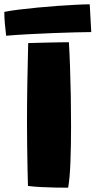

<svg xmlns="http://www.w3.org/2000/svg" viewBox="-80 -857 442 889"><path d="M235.5 12Q210.5 12 177.5 11.5Q144.5 11 111 9.2Q77.5 7.5 49.5 4Q48.5 -26 47.5 -74.2Q46.5 -122.5 45.8 -179.2Q45 -236 45 -290Q45 -375.5 46.5 -468.2Q48 -561 50.5 -657.5Q61 -658 84.2 -658.5Q107.5 -659 136.5 -659.8Q165.5 -660.5 193 -661Q220.5 -661.5 239 -661.5Q242 -613 244.2 -548.8Q246.5 -484.5 247.8 -413.8Q249 -343 249 -274Q249 -185.5 246.2 -109Q243.5 -32.5 235.5 12ZM342.5 -708.5Q316.5 -708.5 269.2 -707.2Q222 -706 164.8 -703.8Q107.5 -701.5 50.5 -698.5Q-6.5 -695.5 -51.5 -691.5Q-55 -720.5 -57.5 -747.5Q-60 -774.5 -60 -802Q-33 -807.5 7.5 -812.5Q48 -817.5 94.8 -822Q141.5 -826.5 187.8 -829.8Q234 -833 272.8 -835Q311.5 -837 335.5 -837Z"/></svg>

Font: Grandstander Black
Style: Regular
Weight: 900
Designer: Tyler Finck
Foundry: Etcetera Type Co
Version: Version 1.200; ttfautohint (v1.8.3)